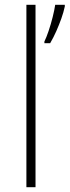

<svg xmlns="http://www.w3.org/2000/svg" viewBox="-20 -780 290 800"><path d="M128 0H90V-760H128ZM250 -753Q245 -729 235.5 -702.5Q226 -676 214.5 -650Q203 -624 189 -600H165V-607Q173 -623 182.5 -651Q192 -679 199.5 -709Q207 -739 210 -760H250Z"/></svg>

Font: Noto Sans Cham ExtraLight
Style: Regular
Weight: 250
Version: Version 2.002